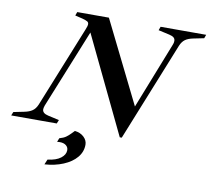

<svg xmlns="http://www.w3.org/2000/svg" viewBox="-155 -781 1249 1141"><g transform="rotate(10 469.0 -210.5)"><path d="M318 -567 126 -92Q121 -77 121 -69Q121 -45 157 -37L224 -22L215 0H-60L-51 -22L13 -35Q43 -41 61 -53.5Q79 -66 90 -92L287 -581Q296 -602 296 -613Q296 -624 287.5 -629Q279 -634 258 -640L212 -651L220 -673H411L655 -180L813 -581Q818 -592 818 -604Q818 -617 809 -624.5Q800 -632 782 -636L715 -651L723 -673H998L990 -651L926 -638Q896 -632 878.5 -619.5Q861 -607 850 -581L610 16H598ZM198 221Q249 215 276.5 194Q304 173 304 146Q304 128 290 117Q276 106 252 106Q241 106 236 107L245 84Q270 77 284 67Q298 57 310.5 44Q323 31 329 25Q363 29 384 49Q405 69 405 95Q405 138 376.5 172Q348 206 297.5 227Q247 248 185 252Z"/></g></svg>

Font: Ibarra Real Nova
Style: Bold Italic
Weight: 700
Italic angle: -22°
Designer: Jose Maria Ribagorda & Octavio Pardo
Foundry: Octavio Pardo
Version: Version 1.014